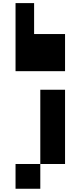

<svg xmlns="http://www.w3.org/2000/svg" viewBox="-20 -879 509 1212"><path d="M390.6 -312.5V156.2H234.4V312.5H78.1V156.2H234.4V-312.5ZM390.6 -429.7H78.1V-859.4H195.3V-664.1H390.6Z"/></svg>

Font: Sorena-Fanum Normal
Style: Regular
Weight: 400
Designer: Mohammad Darvishi
Version: Version 1.000;March 20, 2024;FontCreator 15.0.0.2958 64-bit